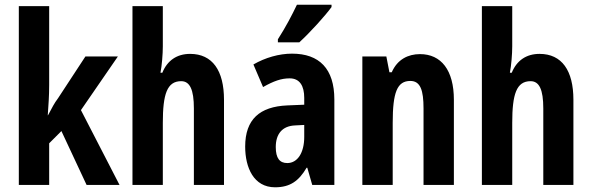

<svg xmlns="http://www.w3.org/2000/svg" viewBox="-20 -786 2516 816"><path d="M189 -426V-760H60V0H189V-177L241 -229L348 0H488L324 -318L481 -546H343L227 -369C209 -345 203 -331 184 -296H183C186 -343 189 -375 189 -426Z M672 -589V-760H543V0H672V-264C672 -386 690 -441 750 -441C787 -441 804 -405 804 -325V0H932V-362C932 -486 883 -557 788 -557C732 -557 691 -529 670 -477H662C668 -507 672 -556 672 -589Z M1389 -756V-766H1242C1221 -722 1195 -672 1161 -619V-606H1252C1299 -649 1363 -720 1389 -756ZM1221 -558C1166 -558 1107 -541 1057 -512L1098 -416C1144 -442 1176 -453 1211 -453C1254 -453 1273 -421 1273 -370V-341L1201 -338C1084 -333 1022 -279 1022 -163C1022 -74 1058 10 1149 10C1213 10 1250 -17 1283 -73H1286L1307 0H1401V-363C1401 -494 1337 -558 1221 -558ZM1235 -253 1273 -255V-204C1273 -136 1244 -93 1201 -93C1169 -93 1152 -113 1152 -161C1152 -216 1179 -251 1235 -253Z M1765 -556C1715 -556 1669 -534 1645 -479H1635L1622 -546H1520V0H1649V-264C1649 -394 1668 -442 1724 -442C1767 -442 1780 -402 1780 -325V0H1909V-362C1909 -488 1855 -556 1765 -556Z M2157 -589V-760H2028V0H2157V-264C2157 -386 2175 -441 2235 -441C2272 -441 2289 -405 2289 -325V0H2417V-362C2417 -486 2368 -557 2273 -557C2217 -557 2176 -529 2155 -477H2147C2153 -507 2157 -556 2157 -589Z"/></svg>

Font: Noto Sans Tamil ExtraCondensed
Style: Bold
Weight: 700
Width: 2
Designer: Jelle Bosma - Monotype Design Team
Foundry: Monotype Imaging Inc.
Version: Version 2.004